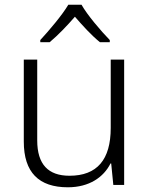

<svg xmlns="http://www.w3.org/2000/svg" viewBox="-20 -836 636 815"><path d="M326 -816H270C245 -773 188 -706 151 -666V-657H191C227 -687 266 -728 298 -765C330 -728 368 -686 404 -657H446V-666C408 -705 350 -773 326 -816ZM507 -583H450V-293C450 -158 392 -90 275 -90C185 -90 138 -138 138 -240V-583H81V-235C81 -104 145 -41 268 -41C359 -41 420 -84 449 -142H452L461 -51H507Z"/></svg>

Font: Noto Sans Tamil UI Light
Style: Regular
Weight: 300
Designer: Jelle Bosma - Monotype Design Team
Foundry: Monotype Imaging Inc.
Version: Version 2.004